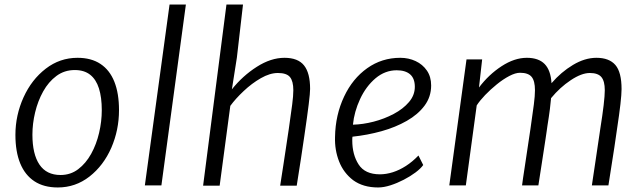

<svg xmlns="http://www.w3.org/2000/svg" viewBox="-20 -819 2827 847"><path d="M235 8Q173.5 8 132 -19.2Q90.5 -46.5 69.2 -98.2Q48 -150 48 -224Q48 -310.5 84 -390Q119.5 -468 181.8 -516Q244 -564 322 -564Q382.5 -564 423.2 -537Q464 -510 484.5 -458.5Q505 -407 505 -333Q505 -245.5 471 -167Q436.5 -88.5 374.8 -40.2Q313 8 235 8ZM247 -47Q291.5 -47 325.2 -72.8Q359 -98.5 382.2 -140.5Q405.5 -182.5 417.2 -233Q429 -283.5 429 -333Q429 -389.5 416.5 -429Q404 -468.5 377.8 -489.2Q351.5 -510 310 -510Q264 -510 229 -484Q194 -458 170.5 -415.8Q147 -373.5 135 -323.5Q123 -273.5 123 -225Q123 -139 154 -93Q185 -47 247 -47Z M619 -1 728 -799H800L692 -1Z M876 0 979 -799H1052L1025 -565L1003 -425Q1050.5 -484.5 1112.8 -524.2Q1175 -564 1235 -564Q1294.5 -564 1321.2 -530.5Q1348 -497 1348 -427Q1348 -418 1346.5 -401Q1345 -384 1341.8 -358.2Q1338.5 -332.5 1333.8 -297.8Q1329 -263 1322.5 -218.8Q1316 -174.5 1307.8 -120Q1299.5 -65.5 1289 0H1216Q1217 -6.5 1221 -32.8Q1225 -59 1230.5 -94Q1236 -129 1241 -163.5Q1246 -198 1249.8 -222.2Q1253.5 -246.5 1254 -250Q1264 -320 1269 -358.2Q1274 -396.5 1274 -421Q1274 -461 1259.2 -479Q1244.5 -497 1206 -497Q1170.5 -497 1130.5 -474Q1090.5 -451 1054.8 -417.2Q1019 -383.5 996 -352L949 0Z M1648 8Q1582 8 1538 -24Q1495.5 -56.5 1475.8 -107Q1456 -157.5 1458 -215Q1459.5 -311.5 1498 -393Q1535.5 -472.5 1600 -518.2Q1664.5 -564 1746 -564Q1782.5 -564 1813.5 -549.5Q1844.5 -535 1863.2 -507.8Q1882 -480.5 1882 -442Q1882 -392 1853 -353Q1824 -314 1774.5 -285.8Q1725 -257.5 1663 -240.2Q1601 -223 1535 -216Q1534.5 -214 1534.2 -209.8Q1534 -205.5 1534 -200Q1534 -137 1562 -93.5Q1590 -50 1656 -50Q1683.5 -50 1712.8 -59.2Q1742 -68.5 1770.8 -87Q1799.5 -105.5 1826 -133L1847 -91Q1836 -75.5 1813 -58.2Q1790 -41 1761 -26Q1732 -11 1702.5 -1.5Q1673 8 1648 8ZM1537 -269Q1580.5 -270 1628 -282.2Q1675.5 -294.5 1717 -316.5Q1758.5 -338.5 1784.2 -368.8Q1810 -399 1810 -436Q1810 -473 1789.2 -491Q1768.5 -509 1730 -509Q1704.5 -509 1681.2 -500.2Q1658 -491.5 1637 -474Q1594.5 -438 1568.5 -382Q1542.5 -326 1537 -269Z M1962 -1 2038 -557H2107L2093 -433Q2136 -490 2192.8 -527Q2249.5 -564 2304 -564Q2356 -564 2382.8 -536.5Q2409.5 -509 2413 -452Q2455 -501 2507.5 -532.5Q2560 -564 2611 -564Q2667.5 -564 2694.8 -532.2Q2722 -500.5 2722 -426Q2722 -403.5 2717 -359.5Q2712 -315.5 2702 -250Q2699 -226 2690.2 -168.8Q2681.5 -111.5 2664 -1H2591Q2593 -14 2597.2 -42.8Q2601.5 -71.5 2606.8 -106.8Q2612 -142 2616.8 -174.5Q2621.5 -207 2624.8 -228.2Q2628 -249.5 2628 -250Q2638 -312.5 2643 -355.2Q2648 -398 2648 -421Q2648 -461 2633 -479Q2618 -497 2582 -497Q2545.5 -497 2497.8 -465.2Q2450 -433.5 2411 -386Q2409.5 -368 2405.8 -337.5Q2402 -307 2395 -264Q2394 -256 2392 -242.5L2387 -208.5Q2384 -188.5 2379.5 -159.5Q2375 -130.5 2369 -91.2Q2363 -52 2355 -1H2283L2287.5 -34Q2290.5 -53.5 2294.8 -82Q2299 -110.5 2305.2 -151.5Q2311.5 -192.5 2320 -250Q2330 -319 2335 -357.8Q2340 -396.5 2340 -421Q2340 -462.5 2325 -480.2Q2310 -498 2274 -498Q2254 -498 2226.8 -483.8Q2199.5 -469.5 2171.8 -447Q2144 -424.5 2120.2 -399.8Q2096.5 -375 2083 -354L2035 -1Z"/></svg>

Font: Koeln Type Sans Light
Style: Italic
Weight: 300
Italic angle: -7.5°
Designer: Eben Sorkin
Foundry: Eben Sorkin
Version: Version 2.001